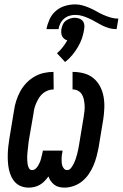

<svg xmlns="http://www.w3.org/2000/svg" viewBox="-20 -848 560 876"><path d="M274 8Q261 8 249 5Q237 2 228 -5Q219 -12 212 -21.5Q205 -31 201 -43Q193 -32 183.5 -22Q174 -12 162 -5Q150 2 137 5Q124 8 111 8Q93 8 77 2Q61 -4 49.5 -16Q38 -28 31 -43.5Q24 -59 20.5 -76Q17 -93 16 -110.5Q15 -128 15.5 -145.5Q16 -163 18 -181Q20 -199 23 -217L44 -344Q47 -366 54 -388Q61 -410 72 -430.5Q83 -451 99.5 -468.5Q116 -486 136.5 -498Q157 -510 179.5 -515Q202 -520 224 -520L225 -440Q212 -440 199.5 -435.5Q187 -431 176.5 -422.5Q166 -414 159 -403Q152 -392 146.5 -380Q141 -368 137.5 -355.5Q134 -343 133 -331L111 -204Q110 -195 109 -186Q108 -177 107 -168Q106 -159 105 -149.5Q104 -140 104 -131Q104 -122 104.5 -113.5Q105 -105 106.5 -96.5Q108 -88 112.5 -80Q117 -72 126 -72Q135 -72 142 -78Q149 -84 153.5 -91.5Q158 -99 161.5 -107Q165 -115 167 -123Q169 -131 171 -139.5Q173 -148 175 -156V-161H265V-156Q263 -148 262 -139.5Q261 -131 261 -123Q261 -115 261.5 -107Q262 -99 264.5 -91.5Q267 -84 272.5 -78Q278 -72 286 -72Q297 -72 304.5 -82Q312 -92 317 -102.5Q322 -113 325.5 -123.5Q329 -134 332 -145Q335 -156 337 -167Q339 -178 341 -189L362 -316Q364 -329 365.5 -342.5Q367 -356 366 -369Q365 -382 362.5 -394.5Q360 -407 353.5 -417.5Q347 -428 336 -434Q325 -440 311 -440V-520Q338 -520 362.5 -513.5Q387 -507 406 -491.5Q425 -476 436.5 -454Q448 -432 452.5 -407Q457 -382 456 -355.5Q455 -329 451 -303L430 -176Q426 -155 420.5 -134Q415 -113 406.5 -93Q398 -73 385.5 -54.5Q373 -36 355.5 -21.5Q338 -7 316.5 0.5Q295 8 274 8ZM192 -715Q196 -737 206 -759.5Q216 -782 234.5 -798Q253 -814 276.5 -821Q300 -828 323 -828Q341 -828 358 -823Q375 -818 391 -811Q407 -804 421.5 -795.5Q436 -787 452 -780Q468 -773 485 -768Q502 -763 520 -763L512 -715Q494 -715 478 -719.5Q462 -724 447 -731.5Q432 -739 417.5 -747.5Q403 -756 388 -763Q373 -770 357 -775Q341 -780 323 -780Q310 -780 296.5 -776Q283 -772 272 -762.5Q261 -753 255 -740.5Q249 -728 247 -715ZM277 -565 240 -605Q255 -618 266.5 -633Q278 -648 287 -664Q279 -666 273 -671Q267 -676 263.5 -683Q260 -690 259.5 -698Q259 -706 260 -715Q262 -725 266.5 -735.5Q271 -746 280 -753Q289 -760 300 -763.5Q311 -767 321 -767Q331 -767 341 -763.5Q351 -760 357 -753Q363 -746 364.5 -735.5Q366 -725 364 -715Q361 -694 354 -673.5Q347 -653 335.5 -633.5Q324 -614 309.5 -596.5Q295 -579 277 -565Z"/></svg>

Font: Iosevka Curly Medium
Style: Italic
Weight: 500
Italic angle: -9°
Monospace: yes
Designer: Belleve Invis
Foundry: Belleve Invis
Version: Version 22.1.2; ttfautohint (v1.8.4)